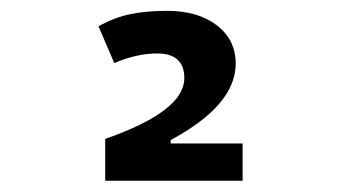

<svg xmlns="http://www.w3.org/2000/svg" viewBox="-20 -723 626 352"><path d="M172.9 -391.6V-468.3Q317.9 -519 317.9 -579.6Q317.9 -625 268.1 -625Q231 -625 189.5 -607.4L160.6 -674.8Q189.5 -690.9 218.5 -697Q247.6 -703.1 286.1 -703.1Q343.3 -703.1 377.7 -676.5Q412.1 -649.9 412.1 -606.4Q412.1 -530.3 293 -466.3V-460H424.8V-391.6Z"/></svg>

Font: CaskaydiaMono NF
Style: Regular
Weight: 400
Designer: Aaron Bell
Foundry: Saja Typeworks
Version: Version 2111.001; ttfautohint (v1.8.4);Nerd Fonts 3.1.1